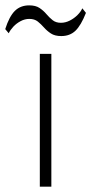

<svg xmlns="http://www.w3.org/2000/svg" viewBox="-94 -696 341 716"><path d="M54.5 0V-495H97.5V0ZM134.5 -561.5Q110.5 -561.5 95.8 -571.2Q81 -581 70 -593.5Q59 -606 46.8 -615.8Q34.5 -625.5 15.5 -625.5Q-1.5 -625.5 -17 -617.2Q-32.5 -609 -44 -596.8Q-55.5 -584.5 -61.5 -572L-74.5 -587.5Q-59.5 -634.5 -38.8 -655.2Q-18 -676 15 -676Q39 -676 53.5 -666.2Q68 -656.5 79 -643.5Q90 -630.5 102.2 -620.8Q114.5 -611 133 -611Q150 -611 166.2 -619.2Q182.5 -627.5 195 -640Q207.5 -652.5 213 -665L226.5 -648Q208 -601 187.2 -581.2Q166.5 -561.5 134.5 -561.5Z"/></svg>

Font: Russolo 10pt ExtraLight
Style: Regular
Weight: 200
Designer: Micah Stupak-Hahn
Version: Version 1.000